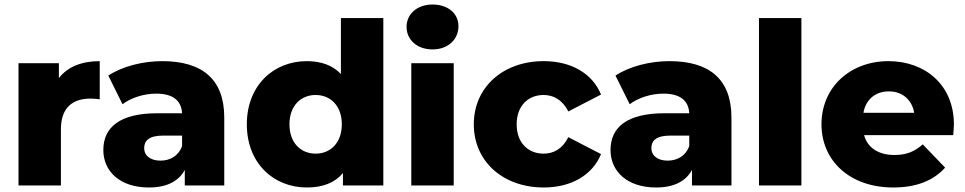

<svg xmlns="http://www.w3.org/2000/svg" viewBox="-20 -822 4275 851"><path d="M250 -249C250 -345 302 -385 381 -385C394 -385 406 -384 422 -382V-551C342 -551 280 -526 241 -476V-542H62V0H250Z M787 -174C771 -131 734 -110 691 -110C646 -110 619 -133 619 -165C619 -199 641 -221 703 -221H787ZM640 9C718 9 772 -18 799 -69V0H974V-301C974 -473 874 -551 699 -551C613 -551 522 -528 460 -487L523 -360C561 -389 619 -407 672 -407C747 -407 784 -376 787 -320H677C510 -320 438 -257 438 -157C438 -64 510 9 640 9Z M1379 -141C1314 -141 1263 -188 1263 -271C1263 -354 1314 -401 1379 -401C1444 -401 1495 -354 1495 -271C1495 -188 1444 -141 1379 -141ZM1679 -742H1491V-494C1455 -532 1404 -551 1340 -551C1192 -551 1074 -443 1074 -271C1074 -99 1192 9 1340 9C1411 9 1464 -12 1500 -55V0H1679Z M1991 0V-542H1803V0ZM1897 -603C1966 -603 2012 -647 2012 -706C2012 -762 1966 -802 1897 -802C1828 -802 1782 -759 1782 -703C1782 -646 1828 -603 1897 -603Z M2390 9C2512 9 2606 -46 2644 -139L2499 -214C2473 -162 2434 -141 2389 -141C2323 -141 2270 -187 2270 -271C2270 -355 2323 -401 2389 -401C2434 -401 2473 -379 2499 -328L2644 -403C2606 -496 2512 -551 2390 -551C2209 -551 2080 -435 2080 -271C2080 -107 2209 9 2390 9Z M3035 -174C3019 -131 2982 -110 2939 -110C2894 -110 2867 -133 2867 -165C2867 -199 2889 -221 2951 -221H3035ZM2888 9C2966 9 3020 -18 3047 -69V0H3222V-301C3222 -473 3122 -551 2947 -551C2861 -551 2770 -528 2708 -487L2771 -360C2809 -389 2867 -407 2920 -407C2995 -407 3032 -376 3035 -320H2925C2758 -320 2686 -257 2686 -157C2686 -64 2758 9 2888 9Z M3532 0V-742H3344V0Z M3807 -322C3817 -381 3860 -417 3920 -417C3979 -417 4022 -380 4032 -322ZM3939 9C4041 9 4117 -21 4169 -79L4070 -182C4033 -150 3998 -135 3944 -135C3874 -135 3825 -167 3810 -223H4205C4206 -238 4208 -256 4208 -270C4208 -448 4078 -551 3918 -551C3748 -551 3621 -435 3621 -271C3621 -110 3746 9 3939 9Z"/></svg>

Font: Montserrat-Alt1 ExtBd
Style: Regular
Weight: 800
Designer: Differentunic
Foundry: Differentunic
Version: Version 7.222